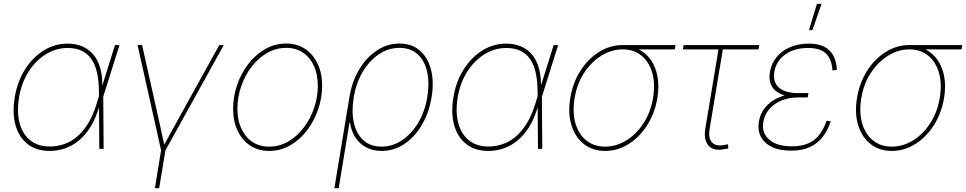

<svg xmlns="http://www.w3.org/2000/svg" viewBox="-20 -773 5017 997"><path d="M238.3 10.7Q168.9 10.7 123.5 -24.7Q78.1 -60.1 60.5 -123Q43 -186 56.6 -268.6Q70.3 -349.6 109.6 -412.1Q148.9 -474.6 206.3 -510.5Q263.7 -546.4 330.6 -546.4Q375.5 -546.4 409.9 -531Q444.3 -515.6 467.3 -486.8Q490.2 -458 501.2 -416.7Q512.2 -375.5 511.2 -323.7H517.1L516.1 -272L518.1 0H495.6L493.7 -299.3Q493.2 -354.5 483.6 -396.5Q474.1 -438.5 454.3 -466.8Q434.6 -495.1 404.1 -509.5Q373.5 -523.9 331.1 -523.9Q271 -523.9 218 -491.2Q165 -458.5 128.4 -400.9Q91.8 -343.3 79.1 -268.6Q66.4 -192.4 81.5 -134.8Q96.7 -77.1 136.7 -44.7Q176.8 -12.2 238.3 -12.2Q275.9 -12.2 311.5 -24.2Q347.2 -36.1 378.9 -62.5Q410.6 -88.9 437 -131.3Q463.4 -173.8 481.9 -234.9L577.1 -539.1H600.6L515.1 -268.1L499.5 -214.4H493.7Q475.6 -154.3 448.2 -111.3Q420.9 -68.4 387 -41.3Q353 -14.2 315.2 -1.7Q277.3 10.7 238.3 10.7Z M817.4 11.7 694.3 -539.1H717.8L801.8 -164.1Q810.5 -127 818.1 -89.4Q825.7 -51.8 834.5 -14.6H828.6Q850.1 -51.8 870.1 -89.4Q890.1 -127 911.1 -164.1L1118.7 -539.1H1142.1L836.9 11.7ZM784.2 204.1 818.4 -3.9H840.8L806.6 204.1Z M1377 10.7Q1320.8 10.7 1278.8 -17.3Q1236.8 -45.4 1213.6 -95Q1190.4 -144.5 1190.4 -208.5Q1190.4 -270.5 1210.9 -330.8Q1231.4 -391.1 1268.6 -439.7Q1305.7 -488.3 1356.2 -517.6Q1406.7 -546.9 1466.8 -546.9Q1523.4 -546.9 1564.9 -518.8Q1606.4 -490.7 1629.6 -441.4Q1652.8 -392.1 1652.8 -328.1Q1652.8 -266.1 1632.3 -205.8Q1611.8 -145.5 1575 -96.7Q1538.1 -47.9 1487.5 -18.6Q1437 10.7 1377 10.7ZM1377.4 -11.7Q1432.6 -11.7 1478.8 -39.3Q1524.9 -66.9 1558.8 -112.5Q1592.8 -158.2 1611.6 -214.4Q1630.4 -270.5 1630.4 -327.1Q1630.4 -385.7 1610.4 -430.2Q1590.3 -474.6 1553.7 -499.5Q1517.1 -524.4 1466.8 -524.4Q1413.1 -524.4 1367.2 -498Q1321.3 -471.7 1286.6 -426.5Q1252 -381.3 1232.4 -325Q1212.9 -268.6 1212.9 -209.5Q1212.9 -121.1 1257.3 -66.4Q1301.8 -11.7 1377.4 -11.7Z M1716.3 204.1 1794.4 -268.6Q1807.6 -349.1 1845 -411.9Q1882.3 -474.6 1936.5 -510.7Q1990.7 -546.9 2054.2 -546.9Q2118.2 -546.9 2159.9 -510.7Q2201.7 -474.6 2218 -411.6Q2234.4 -348.6 2221.2 -268.6Q2208 -188 2170.9 -124.8Q2133.8 -61.5 2079.8 -25.4Q2025.9 10.7 1961.4 10.7Q1916.5 10.7 1881.8 -7.6Q1847.2 -25.9 1825.4 -59.1Q1803.7 -92.3 1797.4 -136.7H1794.9L1738.8 204.1ZM1961.4 -11.7Q2019 -11.7 2068.4 -45.2Q2117.7 -78.6 2152.1 -136.5Q2186.5 -194.3 2198.7 -268.6Q2210.9 -342.3 2198 -400.1Q2185.1 -458 2148.7 -491.2Q2112.3 -524.4 2054.2 -524.4Q1996.6 -524.4 1947 -491Q1897.5 -457.5 1863.3 -399.7Q1829.1 -341.8 1816.9 -268.6Q1804.7 -194.3 1817.4 -136.5Q1830.1 -78.6 1866.5 -45.2Q1902.8 -11.7 1961.4 -11.7Z M2516.1 10.7Q2446.8 10.7 2401.4 -24.7Q2356 -60.1 2338.4 -123Q2320.8 -186 2334.5 -268.6Q2348.1 -349.6 2387.5 -412.1Q2426.8 -474.6 2484.1 -510.5Q2541.5 -546.4 2608.4 -546.4Q2653.3 -546.4 2687.7 -531Q2722.2 -515.6 2745.1 -486.8Q2768.1 -458 2779.1 -416.7Q2790 -375.5 2789.1 -323.7H2794.9L2793.9 -272L2795.9 0H2773.4L2771.5 -299.3Q2771 -354.5 2761.5 -396.5Q2752 -438.5 2732.2 -466.8Q2712.4 -495.1 2681.9 -509.5Q2651.4 -523.9 2608.9 -523.9Q2548.8 -523.9 2495.8 -491.2Q2442.9 -458.5 2406.2 -400.9Q2369.6 -343.3 2356.9 -268.6Q2344.2 -192.4 2359.4 -134.8Q2374.5 -77.1 2414.6 -44.7Q2454.6 -12.2 2516.1 -12.2Q2553.7 -12.2 2589.4 -24.2Q2625 -36.1 2656.7 -62.5Q2688.5 -88.9 2714.8 -131.3Q2741.2 -173.8 2759.8 -234.9L2855 -539.1H2878.4L2793 -268.1L2777.3 -214.4H2771.5Q2753.4 -154.3 2726.1 -111.3Q2698.7 -68.4 2664.8 -41.3Q2630.9 -14.2 2593 -1.7Q2555.2 10.7 2516.1 10.7Z M3122.1 10.7Q3057.1 10.7 3012 -24.9Q2966.8 -60.5 2947.5 -122.8Q2928.2 -185.1 2941.4 -264.6Q2954.6 -344.2 2994.4 -406.2Q3034.2 -468.3 3091.3 -503.7Q3148.4 -539.1 3213.4 -539.1H3487.8L3483.9 -516.6H3265.6H3213.4Q3155.3 -516.6 3102.8 -483.9Q3050.3 -451.2 3013.2 -394.5Q2976.1 -337.9 2963.9 -264.6Q2951.7 -190.9 2967.8 -133.8Q2983.9 -76.7 3023.9 -44.2Q3064 -11.7 3122.1 -11.7Q3180.7 -11.7 3232.9 -44.2Q3285.2 -76.7 3322 -133.8Q3358.9 -190.9 3371.1 -264.6Q3383.3 -337.9 3366.9 -394.8Q3350.6 -451.7 3311 -484.1Q3271.5 -516.6 3213.4 -516.6L3212.9 -535.2Q3261.2 -535.2 3299.1 -515.4Q3336.9 -495.6 3361.3 -459.5Q3385.7 -423.3 3394.5 -373.8Q3403.3 -324.2 3393.6 -264.6Q3380.4 -185.1 3340.6 -122.8Q3300.8 -60.5 3243.9 -24.9Q3187 10.7 3122.1 10.7Z M3738.3 2Q3683.6 12.2 3658.4 -17.8Q3633.3 -47.9 3642.1 -102.5L3710.9 -516.6H3525.9L3529.8 -539.1H3922.4L3918.5 -516.6H3733.4L3664.6 -102.5Q3657.2 -56.2 3676.8 -33.9Q3696.3 -11.7 3739.3 -20Q3744.1 -21 3749.8 -22Q3755.4 -22.9 3760.7 -23.4L3761.7 -1.5Q3755.9 -1 3750 0Q3744.1 1 3738.3 2Z M4087.9 9.3Q4027.8 9.3 3988 -10Q3948.2 -29.3 3930.9 -63.2Q3913.6 -97.2 3920.4 -140.1Q3926.3 -175.8 3945.1 -203.6Q3963.9 -231.4 3993.4 -250.5Q4022.9 -269.5 4060.3 -279.3Q4097.7 -289.1 4140.6 -289.1H4177.7L4174.3 -267.1H4123.5Q4079.1 -267.1 4040.5 -252Q4002 -236.8 3976.1 -208Q3950.2 -179.2 3943.4 -138.7Q3934.1 -83 3974.1 -48.1Q4014.2 -13.2 4091.3 -13.2Q4144 -13.2 4179 -29.3Q4213.9 -45.4 4236.1 -75.2Q4258.3 -105 4272.5 -146L4293.9 -143.1Q4278.8 -97.2 4252.7 -63Q4226.6 -28.8 4186.3 -9.8Q4146 9.3 4087.9 9.3ZM4136.2 -267.6Q4092.3 -267.6 4060.1 -276.1Q4027.8 -284.7 4007.8 -301.3Q3987.8 -317.9 3980.2 -342.5Q3972.7 -367.2 3978 -399.4Q3985.8 -443.8 4012.9 -476.8Q4040 -509.8 4082.8 -528.1Q4125.5 -546.4 4179.7 -546.4Q4228 -546.4 4259.3 -530.8Q4290.5 -515.1 4306.9 -485.1Q4323.2 -455.1 4325.7 -411.1L4302.7 -406.7Q4299.3 -466.3 4269 -495.1Q4238.8 -523.9 4176.3 -523.9Q4104.5 -523.9 4057.9 -490.5Q4011.2 -457 4001 -400.9Q3992.2 -347.7 4024.2 -318.6Q4056.2 -289.6 4127 -289.6H4177.7L4174.3 -267.6ZM4180.7 -616.7 4222.2 -752.9H4246.1L4198.7 -616.7Z M4610.8 10.7Q4545.9 10.7 4500.7 -24.9Q4455.6 -60.5 4436.3 -122.8Q4417 -185.1 4430.2 -264.6Q4443.4 -344.2 4483.2 -406.2Q4522.9 -468.3 4580.1 -503.7Q4637.2 -539.1 4702.1 -539.1H4976.6L4972.7 -516.6H4754.4H4702.1Q4644 -516.6 4591.6 -483.9Q4539.1 -451.2 4502 -394.5Q4464.8 -337.9 4452.6 -264.6Q4440.4 -190.9 4456.5 -133.8Q4472.7 -76.7 4512.7 -44.2Q4552.7 -11.7 4610.8 -11.7Q4669.4 -11.7 4721.7 -44.2Q4773.9 -76.7 4810.8 -133.8Q4847.7 -190.9 4859.9 -264.6Q4872.1 -337.9 4855.7 -394.8Q4839.4 -451.7 4799.8 -484.1Q4760.3 -516.6 4702.1 -516.6L4701.7 -535.2Q4750 -535.2 4787.8 -515.4Q4825.7 -495.6 4850.1 -459.5Q4874.5 -423.3 4883.3 -373.8Q4892.1 -324.2 4882.3 -264.6Q4869.1 -185.1 4829.3 -122.8Q4789.6 -60.5 4732.7 -24.9Q4675.8 10.7 4610.8 10.7Z"/></svg>

Font: Inter 18pt Thin
Style: Italic
Weight: 250
Italic angle: -9.3988°
Version: Version 4.001;git-66647c0bb